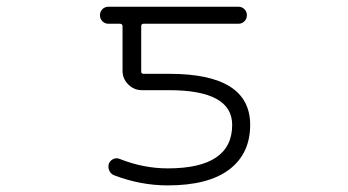

<svg xmlns="http://www.w3.org/2000/svg" viewBox="-20 -565 1040 573"><path d="M480.5 -62.5Q672.9 -62.5 672.9 -192.4Q672.9 -295.9 484.4 -295.9H403.3Q379.9 -295.9 362.8 -313Q345.7 -330.1 345.7 -353.5V-486.3Q345.7 -494.1 337.9 -494.1H303.7Q293 -494.1 285.6 -501.5Q278.3 -508.8 278.3 -519.5Q278.3 -530.3 285.6 -537.6Q293 -544.9 303.7 -544.9H691.4Q702.1 -544.9 709.5 -537.6Q716.8 -530.3 716.8 -519.5Q716.8 -508.8 709.5 -501.5Q702.1 -494.1 691.4 -494.1H408.2Q401.4 -494.1 401.4 -486.3V-351.6Q401.4 -344.7 408.2 -344.7H485.4Q726.6 -344.7 726.6 -192.4Q726.6 -106.4 664.1 -59.1Q601.6 -11.7 480.5 -11.7Q399.4 -11.7 320.3 -42Q310.5 -45.9 306.2 -55.7Q301.8 -65.4 304.7 -76.2Q308.6 -85.9 317.9 -90.3Q327.1 -94.7 336.9 -90.8Q408.2 -62.5 480.5 -62.5Z"/></svg>

Font: Rounded-X Mgen+ 1m light
Style: Regular
Weight: 200
Designer: [Source Han Sans]
Ryoko NISHIZUKA  (kana & ideographs); Paul D. Hunt (Latin, Greek & Cyrillic); Wenlong ZHANG  (bopomofo
Version: Version 1.059.20150602